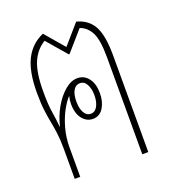

<svg xmlns="http://www.w3.org/2000/svg" viewBox="-107 -637 654 721"><g transform="rotate(-20 220.0 -276.5)"><path d="M70 0V-121Q70 -157 66.5 -183Q63 -209 58.5 -232Q54 -255 50.5 -283Q47 -311 47 -353Q47 -436 71 -484Q95 -532 144 -553L210 -476L277 -553Q323 -541 343.5 -503.5Q364 -466 364 -386V0H340V-388Q340 -456 325 -486Q310 -516 281 -526L212 -447H209L141 -526Q106 -505 88.5 -464.5Q71 -424 71 -348Q71 -296 76 -265.5Q81 -235 84 -203H85Q94 -242 113.5 -276Q133 -310 158 -331Q183 -352 208 -352Q235 -352 252 -330Q269 -308 269 -270Q269 -236 254 -212Q239 -188 212 -188Q187 -188 170 -209.5Q153 -231 153 -269Q153 -285 157 -300Q144 -287 128.5 -259.5Q113 -232 102.5 -195Q92 -158 92 -118V0ZM211 -209Q228 -209 237.5 -226.5Q247 -244 247 -270Q247 -296 237.5 -313.5Q228 -331 211 -331Q194 -331 184.5 -315Q175 -299 175 -270Q175 -243 184.5 -226Q194 -209 211 -209Z"/></g></svg>

Font: Noto Sans Thai Looped ExtraCondensed Thin
Style: Regular
Weight: 100
Width: 2
Designer: Sasikarn Vongin, Ben Mitchell
Foundry: The Fontpad Ltd
Version: Version 1.001; ttfautohint (v1.8.4.7-5d5b)